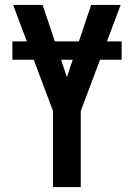

<svg xmlns="http://www.w3.org/2000/svg" viewBox="-20 -755 540 775"><path d="M194 0V-307L33 -735H152L250 -444L348 -735H467L306 -307V0ZM30 -514V-588H471V-514Z"/></svg>

Font: Iosevka
Style: Bold
Weight: 700
Monospace: yes
Designer: Belleve Invis
Foundry: Belleve Invis
Version: Version 32.5.0; ttfautohint (v1.8.4)